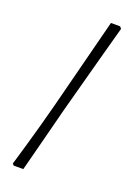

<svg xmlns="http://www.w3.org/2000/svg" viewBox="-150 -733 629 901"><g transform="rotate(20 164.5 -282.5)"><path d="M41 110H89C89 110 131 -50 173 -215C216 -377 295 -665 295 -665L287 -675H241L126 -226C87 -74 34 102 34 102Z"/></g></svg>

Font: Alegreya SC
Style: Regular
Weight: 400
Designer: Juan Pablo del Peral
Foundry: Huerta Tipografica
Version: Version 2.007;PS 002.007;hotconv 1.0.88;makeotf.lib2.5.64775